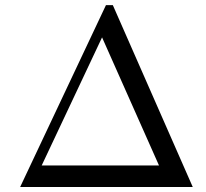

<svg xmlns="http://www.w3.org/2000/svg" viewBox="-20 -747 821 767"><path d="M60.5 0 403.3 -726.6H430.7L750 0ZM146.5 -85.9H615.2L387.7 -597.7Z"/></svg>

Font: Theano Old Style
Style: Regular
Weight: 400
Designer: Alexey Kryukov
Version: Version 2.00